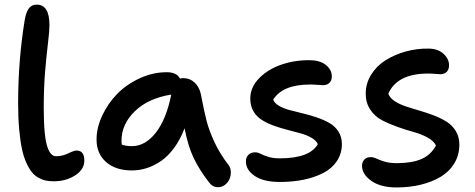

<svg xmlns="http://www.w3.org/2000/svg" viewBox="-20 -780 2072 838"><path d="M214.8 11.2Q196.3 11.2 181.2 8.3Q166 5.4 149.4 -3.4Q132.8 -12.2 120.1 -27.3Q107.4 -42.5 95.5 -68.4Q83.5 -94.2 75.9 -129.4Q68.4 -164.6 63.7 -215.6Q59.1 -266.6 59.1 -330.1Q59.1 -516.1 87.9 -692.9Q94.2 -729 106.7 -744.4Q119.1 -759.8 140.1 -759.8Q195.8 -759.8 195.8 -670.9Q195.8 -643.6 189.7 -594.5Q183.6 -545.4 177.2 -471.7Q170.9 -397.9 170.9 -310.1Q170.9 -246.6 175 -203.4Q179.2 -160.2 187 -138.2Q194.8 -116.2 203.9 -107.2Q212.9 -98.1 225.1 -98.1Q252.4 -98.1 277.8 -110.6Q303.2 -123 314 -123Q348.1 -123 348.1 -79.1Q348.1 -40.5 308.1 -14.6Q268.1 11.2 214.8 11.2Z M555.7 -36.1Q484.9 -36.1 443.1 -72.8Q401.4 -109.4 401.4 -170.9Q401.4 -222.7 426.3 -275.9Q451.2 -329.1 491.9 -370.6Q532.7 -412.1 590.1 -438.5Q647.5 -464.8 707.5 -464.8Q751.5 -464.8 765.6 -437Q773.4 -439 780.3 -439Q808.6 -439 829.1 -419.9Q849.6 -400.9 856.4 -370.1Q871.1 -293.5 881.8 -252Q892.6 -210.4 916 -159.7Q939.5 -108.9 976.6 -61Q986.3 -48.8 987.3 -31.7Q988.3 -14.6 982.2 0.5Q976.1 15.6 962.4 26.4Q948.7 37.1 931.6 37.1Q907.7 37.1 891.6 15.1Q850.6 -38.1 825.7 -89.6Q800.8 -141.1 785.6 -220.2Q767.1 -171.4 740.2 -134.8Q713.4 -98.1 682.6 -77.1Q651.9 -56.2 620.1 -46.1Q588.4 -36.1 555.7 -36.1ZM510.3 -166Q510.3 -156.2 511.7 -148.9Q530.3 -142.1 555.7 -142.1Q613.8 -142.1 659.7 -200.4Q705.6 -258.8 727.5 -367.2Q626.5 -351.1 568.4 -294.4Q510.3 -237.8 510.3 -166Z M1201.2 14.2Q1129.9 14.2 1091.6 -12.2Q1053.2 -38.6 1053.2 -75.2Q1053.2 -92.8 1064 -104Q1074.7 -115.2 1094.2 -115.2Q1105 -115.2 1117.7 -108.6Q1130.4 -102.1 1150.9 -95.5Q1171.4 -88.9 1200.2 -88.9Q1332 -88.9 1367.2 -150.9Q1360.4 -166.5 1340.3 -178.2Q1320.3 -189.9 1293.9 -197.5Q1267.6 -205.1 1237.1 -212.6Q1206.5 -220.2 1177.7 -230.5Q1148.9 -240.7 1125 -255.1Q1101.1 -269.5 1086.7 -293.5Q1072.3 -317.4 1072.3 -349.1Q1072.3 -399.9 1112.1 -439.7Q1151.9 -479.5 1211.2 -499Q1270.5 -518.6 1334 -517.1Q1377.9 -516.6 1403.1 -495.8Q1428.2 -475.1 1428.2 -446.8Q1428.2 -428.7 1418 -418.5Q1407.7 -408.2 1389.2 -408.2Q1381.8 -408.2 1365.5 -409.7Q1349.1 -411.1 1333 -411.1Q1213.9 -411.1 1172.4 -345.2Q1177.7 -330.1 1197 -318.6Q1216.3 -307.1 1243.2 -299.8Q1270 -292.5 1301.3 -285.2Q1332.5 -277.8 1362.5 -267.6Q1392.6 -257.3 1417.2 -243.4Q1441.9 -229.5 1457 -206.1Q1472.2 -182.6 1472.2 -151.9Q1472.2 -109.9 1450.7 -77.4Q1429.2 -44.9 1391.6 -25.4Q1354 -5.9 1305.9 4.2Q1257.8 14.2 1201.2 14.2Z M1710.9 38.1Q1641.1 38.1 1600.6 9.3Q1560.1 -19.5 1560.1 -56.2Q1560.1 -72.8 1570.1 -83.5Q1580.1 -94.2 1598.1 -94.2Q1609.9 -94.2 1623.5 -87.6Q1637.2 -81.1 1658.9 -74.5Q1680.7 -67.9 1711.9 -67.9Q1778.8 -67.9 1820.1 -86.2Q1861.3 -104.5 1882.8 -145Q1873.5 -164.6 1846.2 -179.7Q1818.8 -194.8 1785.4 -203.9Q1752 -212.9 1714.6 -226.3Q1677.2 -239.7 1646.7 -255.6Q1616.2 -271.5 1596.2 -301.3Q1576.2 -331.1 1576.2 -371.1Q1576.2 -416 1599.9 -454.1Q1623.5 -492.2 1662.6 -516.8Q1701.7 -541.5 1750.7 -555.2Q1799.8 -568.8 1851.1 -567.9Q1891.6 -567.4 1915.8 -545.2Q1939.9 -522.9 1939.9 -495.1Q1939.9 -477.1 1929.9 -466.6Q1919.9 -456.1 1901.9 -456.1Q1896 -456.1 1879.4 -457.5Q1862.8 -459 1849.1 -459Q1713.4 -459 1674.8 -371.1Q1681.2 -353 1701.9 -339.1Q1722.7 -325.2 1750.5 -315.9Q1778.3 -306.6 1810.3 -297.4Q1842.3 -288.1 1873 -276.4Q1903.8 -264.6 1929 -249Q1954.1 -233.4 1969.5 -207.8Q1984.9 -182.1 1984.9 -148.9Q1984.9 -103.5 1963.1 -67.4Q1941.4 -31.2 1903.6 -8.5Q1865.7 14.2 1816.7 26.1Q1767.6 38.1 1710.9 38.1Z"/></svg>

Font: Shantell Sans Irregular
Style: Regular
Weight: 500
Designer: Stephen Nixon, Anya Danilova, Shantell Martin
Foundry: Arrow Type
Version: Version 1.006;[9816181b4]